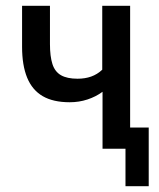

<svg xmlns="http://www.w3.org/2000/svg" viewBox="-20 -512 549 661"><path d="M412 129V0H339V-73H492V129ZM333 0V-196Q310 -179 281 -169.5Q252 -160 220 -160Q163 -160 127 -181Q91 -202 73.5 -244.5Q56 -287 56 -351V-492H152V-360Q152 -318 160.5 -291.5Q169 -265 190 -253Q211 -241 247 -241Q273 -241 294 -248.5Q315 -256 332 -272V-492H428V0Z"/></svg>

Font: Nunito Sans 10pt Condensed SemiBold
Style: Regular
Weight: 600
Width: 3
Designer: Vernon Adams
Foundry: Vernon Adams
Version: Version 3.101;gftools[0.9.27]